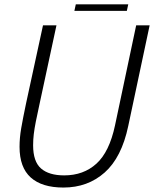

<svg xmlns="http://www.w3.org/2000/svg" viewBox="-20 -854 709 884"><path d="M570.5 -274Q540 -129 462 -59.8Q384 9.5 272 9.5Q173 9.5 121.5 -36.8Q70 -83 70 -178Q70 -219 77.5 -262.8Q85 -306.5 100 -378L178 -737.5H240L162 -375Q151.5 -327.5 145 -294.5Q138.5 -261.5 135.5 -236.2Q132.5 -211 132.5 -185Q132.5 -110 169 -78.2Q205.5 -46.5 275.5 -46.5Q364.5 -46.5 424 -100.5Q483.5 -154.5 509.5 -276.5L607 -737.5H669ZM322.5 -804 329 -834H570.5L564 -804Z"/></svg>

Font: Epilogue Light
Style: Italic
Weight: 300
Italic angle: -12°
Designer: Tyler Finck
Foundry: Etcetera Type Co
Version: Version 2.111; ttfautohint (v1.8.3)